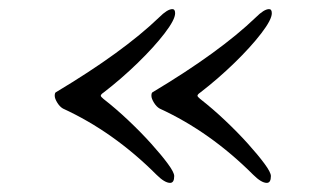

<svg xmlns="http://www.w3.org/2000/svg" viewBox="-20 -420 716 421"><path d="M574 -34Q574 -19 565 -19Q553 -19 535 -37Q441 -131 330 -182Q323 -186 317.5 -195Q312 -204 312 -210Q312 -217 315 -218Q462 -306 541 -382Q559 -400 570 -400Q576 -400 576 -391Q576 -377 553 -347Q530 -317 494 -282Q458 -247 419 -217Q413 -213 413 -210Q413 -208 419 -203Q446 -182 473.5 -156Q501 -130 523.5 -105Q546 -80 560 -61Q574 -42 574 -34ZM362 -34Q362 -19 353 -19Q341 -19 323 -37Q229 -131 118 -182Q111 -186 105.5 -195Q100 -204 100 -210Q100 -217 103 -218Q250 -306 329 -382Q347 -400 358 -400Q364 -400 364 -391Q364 -377 341 -347Q318 -317 282 -282Q246 -247 207 -217Q201 -213 201 -210Q201 -208 207 -203Q234 -182 261.5 -156Q289 -130 311.5 -105Q334 -80 348 -61Q362 -42 362 -34Z"/></svg>

Font: Benne
Style: Regular
Weight: 400
Designer: John-Daniel Harrington
Version: Version 1.001